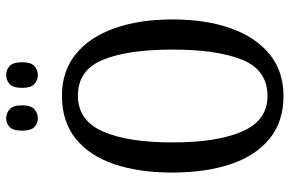

<svg xmlns="http://www.w3.org/2000/svg" viewBox="-182 -768 960 637"><g transform="rotate(-90 298.5 -450.0)"><path d="M298 10Q213 10 156.5 -36Q100 -82 72 -165Q44 -248 44 -359Q44 -470 72 -552Q100 -634 156.5 -679.5Q213 -725 299 -725Q380 -725 436.5 -679.5Q493 -634 522.5 -551.5Q552 -469 552 -358Q552 -247 522.5 -164.5Q493 -82 436.5 -36Q380 10 298 10ZM298 -43Q384 -43 418 -126.5Q452 -210 452 -358Q452 -507 418 -589.5Q384 -672 299 -672Q217 -672 180.5 -589.5Q144 -507 144 -358Q144 -210 180.5 -126.5Q217 -43 298 -43ZM368 -805Q350 -805 337.5 -816.5Q325 -828 325 -857Q325 -887 337.5 -898.5Q350 -910 368 -910Q385 -910 397.5 -898.5Q410 -887 410 -857Q410 -828 397.5 -816.5Q385 -805 368 -805ZM224 -805Q207 -805 195 -816.5Q183 -828 183 -857Q183 -887 195 -898.5Q207 -910 224 -910Q241 -910 254 -898.5Q267 -887 267 -857Q267 -828 254 -816.5Q241 -805 224 -805Z"/></g></svg>

Font: Noto Serif Thai ExtraCondensed
Style: Regular
Weight: 400
Width: 2
Designer: Monotype Design Team
Foundry: Monotype Imaging Inc.
Version: Version 2.002; ttfautohint (v1.8.4.7-5d5b)